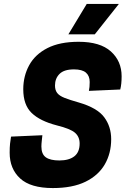

<svg xmlns="http://www.w3.org/2000/svg" viewBox="-20 -938 640 974"><path d="M248 16Q135 16 82 -33Q29 -82 29 -163Q29 -191 31 -209.5Q33 -228 36 -245L195 -252Q194 -242 192 -224.5Q190 -207 190 -195Q190 -156 212.5 -140Q235 -124 281 -124Q330 -124 357 -145Q384 -166 384 -210Q384 -244 360.5 -264.5Q337 -285 268 -302Q183 -324 140.5 -365Q98 -406 98 -485Q98 -552 128 -607Q158 -662 220.5 -694Q283 -726 379 -726Q488 -726 542.5 -677Q597 -628 597 -551Q597 -511 590 -484L431 -477Q435 -495 435 -522Q435 -553 416 -569.5Q397 -586 355 -586Q305 -586 282 -563Q259 -540 259 -504Q259 -481 270 -466.5Q281 -452 307.5 -441.5Q334 -431 380 -418Q473 -391 508.5 -343.5Q544 -296 544 -232Q544 -160 511.5 -104Q479 -48 413.5 -16Q348 16 248 16ZM327 -764 420 -918H583L461 -764Z"/></svg>

Font: Geist Mono ExtraBold
Style: Italic
Weight: 800
Italic angle: -12°
Monospace: yes
Designer: Basement.studio, Andrés Briganti, Mateo Zaragoza
Foundry: Basement.studio, Vercel, Andrés Briganti, Guido Ferreyra, Mateo Zaragoza
Version: Version 1.500; ttfautohint (v1.8.4.7-5d5b)